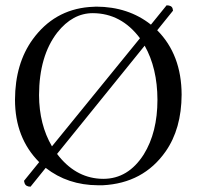

<svg xmlns="http://www.w3.org/2000/svg" viewBox="-20 -683 735 718"><path d="M94.2 15.1Q76.2 15.1 71.8 1.5Q70.8 -2.4 69.8 -6.8L126.5 -76.7Q36.1 -167.5 36.1 -310.1Q36.6 -445.3 102.5 -536.1Q182.1 -645.5 313 -656.7Q326.7 -657.7 339.8 -658.2Q460 -657.7 544.4 -590.8L603 -663.1Q622.1 -663.1 625.5 -650.9Q626.5 -647 627 -643.1L567.9 -569.8Q658.7 -478.5 659.2 -329.1Q658.7 -201.2 599.1 -116.2Q516.1 2 364.3 9.8Q355 10.3 346.2 9.8Q233.4 9.3 150.9 -55.2ZM327.1 -633.8Q251.5 -633.8 194.3 -561.5Q126.5 -474.1 126 -327.1Q126.5 -217.3 174.3 -135.7L503.4 -540Q433.6 -633.3 327.1 -633.8ZM521 -512.2 193.4 -107.4Q259.3 -20.5 353.5 -14.6Q360.4 -14.2 366.2 -14.2Q459.5 -14.2 517.6 -105.5Q568.8 -188 568.8 -310.1Q568.4 -428.2 521 -512.2Z"/></svg>

Font: Linux Libertine Display O
Style: Regular
Weight: 400
Designer: Philipp H. Poll
Foundry: Philipp H. Poll
Version: Version 5.0.9